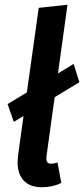

<svg xmlns="http://www.w3.org/2000/svg" viewBox="-20 -774 354 808"><path d="M222 -90 238 -4Q201 14 156 14Q107 14 80.5 -13.5Q54 -41 54 -91Q54 -100 56 -120L79 -286L38 -261L12 -336L93 -385L143 -741L264 -754L224 -465L290 -505L314 -428L210 -365L176 -119L175 -108Q175 -96 180 -90.5Q185 -85 196 -85Q207 -85 222 -90Z"/></svg>

Font: Fira Sans Condensed Medium
Style: Italic
Weight: 500
Width: 3
Italic angle: -8°
Designer: bBox Type GmbH & Carrois Corporate GbR & Edenspiekermann AG
Foundry: bBox Type GmbH & Carrois Corporate GbR & Edenspiekermann AG
Version: Version 4.301